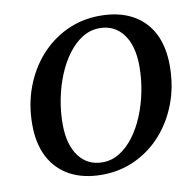

<svg xmlns="http://www.w3.org/2000/svg" viewBox="-80 -787 885 883"><g transform="rotate(-10 362.0 -345.0)"><path d="M327 16Q240 16 178 -17.5Q116 -51 83 -114Q50 -177 50 -266Q50 -360 80 -440Q110 -520 163 -579.5Q216 -639 287.5 -672.5Q359 -706 443 -706Q531 -706 593 -672.5Q655 -639 687.5 -576.5Q720 -514 720 -424Q720 -330 690 -250Q660 -170 607 -110.5Q554 -51 482.5 -17.5Q411 16 327 16ZM339 -40Q382 -40 419 -63Q456 -86 486 -126Q516 -166 537.5 -218Q559 -270 570.5 -328.5Q582 -387 582 -446Q582 -542 541.5 -596Q501 -650 431 -650Q388 -650 351 -627Q314 -604 284 -564Q254 -524 232.5 -472Q211 -420 199.5 -361.5Q188 -303 188 -244Q188 -149 228.5 -94.5Q269 -40 339 -40Z"/></g></svg>

Font: Platypi Light Medium
Style: Italic
Weight: 500
Italic angle: -13°
Version: Version 1.200